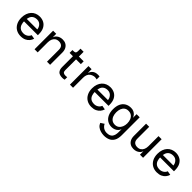

<svg xmlns="http://www.w3.org/2000/svg" viewBox="289 -2027 3658 3658"><g transform="rotate(45 2118.0 -198.5)"><path d="M296 13Q226 13 172 -18.5Q118 -50 87.5 -109Q57 -168 57 -248Q57 -310 74.5 -358.5Q92 -407 123.5 -441.5Q155 -476 198.5 -494Q242 -512 293 -512Q355 -512 405.5 -485.5Q456 -459 486 -403.5Q516 -348 516 -261V-234H137V-304H430Q430 -319 422.5 -341.5Q415 -364 399 -385.5Q383 -407 357.5 -421.5Q332 -436 297 -436Q243 -436 208.5 -413.5Q174 -391 158 -348.5Q142 -306 142 -245Q142 -198 155.5 -156Q169 -114 203 -88.5Q237 -63 300 -63Q329 -63 355.5 -74Q382 -85 402.5 -104.5Q423 -124 432 -151L514 -137Q502 -96 474.5 -62Q447 -28 403 -7.5Q359 13 296 13Z M661 0V-500H745V-406Q748 -419 759 -437Q770 -455 790 -472Q810 -489 840 -500.5Q870 -512 912 -512Q961 -512 998.5 -491Q1036 -470 1058 -429Q1080 -388 1080 -328V0H996V-316Q996 -381 965 -408.5Q934 -436 884 -436Q838 -436 807 -414.5Q776 -393 760.5 -355.5Q745 -318 745 -270V0Z M1422 12Q1340 12 1306 -25Q1272 -62 1272 -132V-423H1182V-500H1205Q1232 -500 1246.5 -505.5Q1261 -511 1266.5 -526Q1272 -541 1272 -570V-627H1356V-499H1485V-423H1356V-132Q1356 -92 1375 -76Q1394 -60 1431 -60Q1441 -60 1453 -61Q1465 -62 1477 -64V4Q1464 8 1449 10Q1434 12 1422 12Z M1614 0V-500H1698V-401Q1706 -421 1718 -440.5Q1730 -460 1748.5 -476.5Q1767 -493 1794.5 -502.5Q1822 -512 1861 -512Q1869 -512 1883 -511Q1897 -510 1904 -508V-430Q1889 -435 1866 -437.5Q1843 -440 1824 -436Q1784 -428 1755.5 -407Q1727 -386 1712.5 -352Q1698 -318 1698 -270V0Z M2200 13Q2130 13 2076 -18.5Q2022 -50 1991.5 -109Q1961 -168 1961 -248Q1961 -310 1978.5 -358.5Q1996 -407 2027.5 -441.5Q2059 -476 2102.5 -494Q2146 -512 2197 -512Q2259 -512 2309.5 -485.5Q2360 -459 2390 -403.5Q2420 -348 2420 -261V-234H2041V-304H2334Q2334 -319 2326.5 -341.5Q2319 -364 2303 -385.5Q2287 -407 2261.5 -421.5Q2236 -436 2201 -436Q2147 -436 2112.5 -413.5Q2078 -391 2062 -348.5Q2046 -306 2046 -245Q2046 -198 2059.5 -156Q2073 -114 2107 -88.5Q2141 -63 2204 -63Q2233 -63 2259.5 -74Q2286 -85 2306.5 -104.5Q2327 -124 2336 -151L2418 -137Q2406 -96 2378.5 -62Q2351 -28 2307 -7.5Q2263 13 2200 13Z M2910 -17V-96Q2899 -62 2873.5 -37.5Q2848 -13 2814.5 -0.5Q2781 12 2746 12Q2679 12 2629.5 -19.5Q2580 -51 2552.5 -109.5Q2525 -168 2525 -250Q2525 -335 2552.5 -393Q2580 -451 2631 -481.5Q2682 -512 2751 -512Q2795 -512 2827 -496Q2859 -480 2880 -455Q2901 -430 2910 -402V-500H2994V-17Q2994 77 2961.5 131.5Q2929 186 2874.5 208.5Q2820 231 2754 230Q2711 229 2667.5 217Q2624 205 2589.5 178Q2555 151 2537 107L2609 60Q2622 88 2644 110Q2666 132 2695 144Q2724 156 2757 156Q2840 156 2875 112Q2910 68 2910 -17ZM2759 -64Q2807 -64 2840.5 -89.5Q2874 -115 2891.5 -157Q2909 -199 2909 -250Q2909 -305 2891.5 -347Q2874 -389 2840 -413Q2806 -437 2756 -437Q2707 -437 2674.5 -412.5Q2642 -388 2626 -346Q2610 -304 2610 -252Q2610 -200 2626 -157.5Q2642 -115 2675.5 -89.5Q2709 -64 2759 -64Z M3585 -500V0H3501V-94Q3498 -81 3487 -63Q3476 -45 3456 -28Q3436 -11 3406 0.5Q3376 12 3334 12Q3286 12 3248 -9Q3210 -30 3188 -71Q3166 -112 3166 -172V-500H3250V-184Q3250 -119 3281 -91.5Q3312 -64 3362 -64Q3408 -64 3439 -85.5Q3470 -107 3485.5 -144.5Q3501 -182 3501 -230V-500Z M3963 13Q3893 13 3839 -18.5Q3785 -50 3754.5 -109Q3724 -168 3724 -248Q3724 -310 3741.5 -358.5Q3759 -407 3790.5 -441.5Q3822 -476 3865.5 -494Q3909 -512 3960 -512Q4022 -512 4072.5 -485.5Q4123 -459 4153 -403.5Q4183 -348 4183 -261V-234H3804V-304H4097Q4097 -319 4089.5 -341.5Q4082 -364 4066 -385.5Q4050 -407 4024.5 -421.5Q3999 -436 3964 -436Q3910 -436 3875.5 -413.5Q3841 -391 3825 -348.5Q3809 -306 3809 -245Q3809 -198 3822.5 -156Q3836 -114 3870 -88.5Q3904 -63 3967 -63Q3996 -63 4022.5 -74Q4049 -85 4069.5 -104.5Q4090 -124 4099 -151L4181 -137Q4169 -96 4141.5 -62Q4114 -28 4070 -7.5Q4026 13 3963 13Z"/></g></svg>

Font: Inclusive Sans
Style: Regular
Weight: 400
Designer: Olivia King
Foundry: Olivia King
Version: Version 2.004